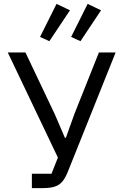

<svg xmlns="http://www.w3.org/2000/svg" viewBox="-20 -968 635 988"><path d="M144 0V-74H245L278 -157L20 -698H111L262 -380L314 -259H319L363 -382L489 -698H575L331 -89Q317 -53 301 -34Q285 -15 261 -7.5Q237 0 199 0ZM340 -915 234 -756 186 -778 271 -948ZM500 -915 394 -756 346 -778 431 -948Z"/></svg>

Font: IBM Plex Sans
Style: Regular
Weight: 400
Designer: Mike Abbink, Paul van der Laan, Pieter van Rosmalen
Foundry: Bold Monday
Version: Version 3.201